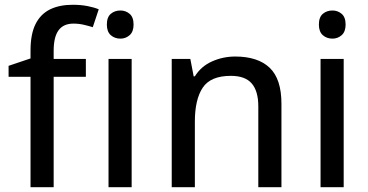

<svg xmlns="http://www.w3.org/2000/svg" viewBox="-20 -785 1545 805"><path d="M340 -463H205V0H108V-463H16V-509L108 -540V-573Q108 -642 129 -684Q150 -726 189.5 -745.5Q229 -765 285 -765Q319 -765 347 -759.5Q375 -754 394 -746L369 -671Q353 -676 332 -681Q311 -686 288 -686Q246 -686 225.5 -658Q205 -630 205 -572V-538H340Z M532 -538V0H435V-538ZM485 -741Q507 -741 523.5 -727Q540 -713 540 -682Q540 -652 523.5 -637.5Q507 -623 485 -623Q461 -623 444.5 -637.5Q428 -652 428 -682Q428 -713 444.5 -727Q461 -741 485 -741Z M966 -548Q1061 -548 1110.5 -501Q1160 -454 1160 -350V0H1063V-339Q1063 -403 1035.5 -435Q1008 -467 948 -467Q863 -467 830 -417.5Q797 -368 797 -275V0H700V-538H778L792 -465H797Q823 -507 869 -527.5Q915 -548 966 -548Z M1421 -538V0H1324V-538ZM1374 -741Q1396 -741 1412.5 -727Q1429 -713 1429 -682Q1429 -652 1412.5 -637.5Q1396 -623 1374 -623Q1350 -623 1333.5 -637.5Q1317 -652 1317 -682Q1317 -713 1333.5 -727Q1350 -741 1374 -741Z"/></svg>

Font: Noto Sans Sundanese Medium
Style: Regular
Weight: 500
Version: Version 2.003